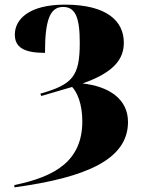

<svg xmlns="http://www.w3.org/2000/svg" viewBox="-20 -568 614 828"><path d="M42 230V240C358 197 532 117 532 -42C532 -143 447 -196 336 -208C469 -255 514 -311 514 -384C514 -477 441 -548 260 -548C104 -548 44 -484 44 -419C44 -364 83 -340 174 -340C174 -483 196 -538 252 -538C304 -538 324 -495 324 -384C324 -238 293 -204 154 -164L158 -154L291 -193C312 -171 335 -121 335 -45C335 126 218 194 42 230Z"/></svg>

Font: Noto Serif Display Black
Style: Regular
Weight: 900
Designer: Monotype Design Team
Foundry: Monotype Imaging Inc.
Version: Version 2.009